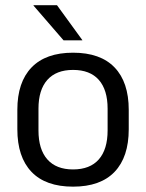

<svg xmlns="http://www.w3.org/2000/svg" viewBox="-20 -703 560 736"><path d="M260 12.5Q155 12.5 100.8 -44.2Q46.5 -101 46.5 -207.5V-282Q46.5 -388 101 -444.5Q155.5 -501 260 -501Q365 -501 419.2 -444.5Q473.5 -388 473.5 -282V-207.5Q473.5 -101 419.2 -44.2Q365 12.5 260 12.5ZM260 -53.5Q325 -53.5 358.8 -92Q392.5 -130.5 392.5 -203V-286.5Q392.5 -358.5 358.8 -396.8Q325 -435 260 -435Q195.5 -435 161.5 -396.8Q127.5 -358.5 127.5 -286.5V-203Q127.5 -130.5 161.5 -92Q195.5 -53.5 260 -53.5ZM108.5 -683H198.5L295.5 -549.5V-548.5H223.5L108.5 -681.5Z"/></svg>

Font: Anek Devanagari
Style: Regular
Weight: 400
Designer: Kailash Malviya (Devanagari) & Yesha Goshar (Latin)
Foundry: Ek Type
Version: Version 1.003